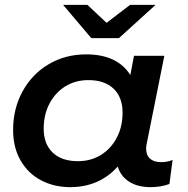

<svg xmlns="http://www.w3.org/2000/svg" viewBox="-20 -764 774 791"><path d="M691 -105 678 -6Q643 7 600 7Q547 7 512 -15.5Q477 -38 465 -78Q429 -37 379.5 -15Q330 7 269 7Q203 7 149.5 -21Q96 -49 65 -102.5Q34 -156 34 -228Q34 -317 73.5 -388.5Q113 -460 181.5 -500Q250 -540 335 -540Q463 -540 517 -455L532 -534H657L585 -175Q582 -163 582 -152Q582 -125 598 -110.5Q614 -96 644 -96Q669 -96 691 -105ZM485 -300Q485 -363 448 -398.5Q411 -434 344 -434Q291 -434 249.5 -408.5Q208 -383 184 -337.5Q160 -292 160 -234Q160 -171 197 -135.5Q234 -100 301 -100Q354 -100 395.5 -125.5Q437 -151 461 -196.5Q485 -242 485 -300ZM621 -744 470 -607H356L240 -744H340L419 -670L516 -744Z"/></svg>

Font: Montserrat Alternates SemiBold
Style: Italic
Weight: 600
Italic angle: -11.3°
Designer: Julieta Ulanovsky
Foundry: Julieta Ulanovsky
Version: Version 7.200